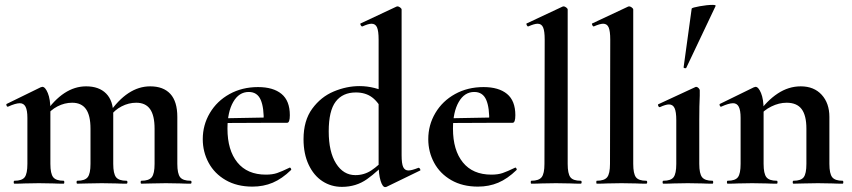

<svg xmlns="http://www.w3.org/2000/svg" viewBox="-20 -751 3482 785"><path d="M558 -12Q589 -12 600.5 -26.5Q612 -41 612 -81V-225Q612 -279 593.5 -305Q575 -331 537 -331Q506 -331 477 -316Q448 -301 430 -275L425 -287Q501 -398 594 -398Q648 -398 676.5 -367Q705 -336 705 -273V-81Q705 -41 716.5 -26.5Q728 -12 759 -12Q763 -12 763 -6Q763 0 759 0Q733 0 718 -1L658 -2L600 -1Q584 0 558 0Q555 0 555 -6Q555 -12 558 -12ZM296 -12Q327 -12 338.5 -26.5Q350 -41 350 -81V-225Q350 -279 331.5 -305Q313 -331 275 -331Q244 -331 215 -316Q186 -301 168 -275L163 -287Q239 -398 332 -398Q385 -398 414 -368.5Q443 -339 443 -284V-81Q443 -41 454.5 -26.5Q466 -12 497 -12Q501 -12 501 -6Q501 0 497 0Q471 0 456 -1L396 -2L338 -1Q322 0 296 0Q293 0 293 -6Q293 -12 296 -12ZM39 -12Q70 -12 81 -26.5Q92 -41 92 -81V-269Q92 -300 84.5 -314.5Q77 -329 61 -329Q44 -329 13 -315H11Q8 -315 6.5 -320Q5 -325 7 -326L146 -394Q152 -396 153 -396Q165 -396 175.5 -370.5Q186 -345 186 -303V-81Q186 -41 197.5 -26.5Q209 -12 240 -12Q243 -12 243 -6Q243 0 240 0Q214 0 199 -1L139 -2L80 -1Q65 0 39 0Q36 0 36 -6Q36 -12 39 -12Z M809 -182Q809 -240 838 -289Q867 -338 918.5 -366.5Q970 -395 1035 -395Q1097 -395 1131 -367Q1165 -339 1165 -280Q1165 -249 1154 -249H1058Q1060 -310 1046 -342.5Q1032 -375 997 -375Q957 -375 933.5 -334Q910 -293 910 -225Q910 -137 950.5 -87Q991 -37 1067 -37Q1094 -37 1113 -43.5Q1132 -50 1163 -65L1165 -66Q1167 -66 1169.5 -62Q1172 -58 1170 -56Q1133 -20 1095 -4Q1057 12 1012 12Q949 12 903 -14.5Q857 -41 833 -85.5Q809 -130 809 -182ZM874 -267 1093 -271V-249L875 -248Z M1221 -182Q1221 -258 1256.5 -306.5Q1292 -355 1344.5 -377Q1397 -399 1450 -399Q1511 -399 1573 -368L1550 -287Q1529 -332 1502 -352.5Q1475 -373 1435 -373Q1381 -373 1352.5 -335.5Q1324 -298 1324 -214Q1324 -130 1354 -82.5Q1384 -35 1433 -35Q1469 -35 1498.5 -54.5Q1528 -74 1561 -110L1571 -101Q1525 -50 1480.5 -18.5Q1436 13 1378 13Q1334 13 1298.5 -10Q1263 -33 1242 -77.5Q1221 -122 1221 -182ZM1650 -54Q1663 -54 1691 -65H1692Q1695 -65 1697.5 -60Q1700 -55 1698 -54L1560 13L1555 14Q1544 14 1536 -12Q1528 -38 1528 -82V-589Q1528 -624 1521.5 -639Q1515 -654 1499 -654Q1486 -654 1462 -643H1461Q1457 -643 1454.5 -648.5Q1452 -654 1454 -655L1601 -724L1605 -725Q1610 -725 1616 -720.5Q1622 -716 1622 -712V-116Q1622 -82 1628.5 -68Q1635 -54 1650 -54Z M1731 -182Q1731 -240 1760 -289Q1789 -338 1840.5 -366.5Q1892 -395 1957 -395Q2019 -395 2053 -367Q2087 -339 2087 -280Q2087 -249 2076 -249H1980Q1982 -310 1968 -342.5Q1954 -375 1919 -375Q1879 -375 1855.5 -334Q1832 -293 1832 -225Q1832 -137 1872.5 -87Q1913 -37 1989 -37Q2016 -37 2035 -43.5Q2054 -50 2085 -65L2087 -66Q2089 -66 2091.5 -62Q2094 -58 2092 -56Q2055 -20 2017 -4Q1979 12 1934 12Q1871 12 1825 -14.5Q1779 -41 1755 -85.5Q1731 -130 1731 -182ZM1796 -267 2015 -271V-249L1797 -248Z M2152 -12Q2183 -12 2194.5 -26.5Q2206 -41 2206 -81L2207 -589Q2207 -624 2200.5 -639Q2194 -654 2178 -654Q2165 -654 2140 -643H2139Q2136 -643 2133.5 -648.5Q2131 -654 2133 -655L2280 -724L2284 -725Q2289 -725 2295 -720.5Q2301 -716 2301 -712V-81Q2301 -41 2312 -26.5Q2323 -12 2354 -12Q2358 -12 2358 -6Q2358 0 2354 0Q2329 0 2314 -1L2253 -2L2193 -1Q2178 0 2152 0Q2150 0 2150 -6Q2150 -12 2152 -12Z M2420 -12Q2451 -12 2462.5 -26.5Q2474 -41 2474 -81L2475 -589Q2475 -624 2468.5 -639Q2462 -654 2446 -654Q2433 -654 2408 -643H2407Q2404 -643 2401.5 -648.5Q2399 -654 2401 -655L2548 -724L2552 -725Q2557 -725 2563 -720.5Q2569 -716 2569 -712V-81Q2569 -41 2580 -26.5Q2591 -12 2622 -12Q2626 -12 2626 -6Q2626 0 2622 0Q2597 0 2582 -1L2521 -2L2461 -1Q2446 0 2420 0Q2418 0 2418 -6Q2418 -12 2420 -12Z M2692 -12Q2723 -12 2734 -26.5Q2745 -41 2745 -81V-260Q2745 -294 2738 -309Q2731 -324 2715 -324Q2702 -324 2678 -313H2677Q2673 -313 2671 -318.5Q2669 -324 2672 -325L2823 -395L2826 -396Q2831 -396 2836 -391Q2841 -386 2841 -382V-360Q2839 -320 2839 -262V-81Q2839 -41 2850.5 -26.5Q2862 -12 2893 -12Q2896 -12 2896 -6Q2896 0 2893 0Q2867 0 2852 -1L2792 -2L2733 -1Q2718 0 2692 0Q2689 0 2689 -6Q2689 -12 2692 -12ZM2782 -472Q2779 -472 2776.5 -473.5Q2774 -475 2775 -476L2808 -716Q2810 -720 2841 -725.5Q2872 -731 2893 -731Q2907 -731 2906 -727L2786 -474Q2786 -472 2782 -472Z M3224 -12Q3255 -12 3266 -26.5Q3277 -41 3277 -81V-225Q3277 -279 3257.5 -305Q3238 -331 3196 -331Q3165 -331 3133.5 -315.5Q3102 -300 3084 -275L3079 -287Q3115 -339 3159.5 -368.5Q3204 -398 3254 -398Q3308 -398 3339.5 -363.5Q3371 -329 3371 -273V-81Q3371 -41 3382.5 -26.5Q3394 -12 3425 -12Q3428 -12 3428 -6Q3428 0 3425 0Q3399 0 3384 -1L3324 -2L3266 -1Q3250 0 3224 0Q3221 0 3221 -6Q3221 -12 3224 -12ZM2955 -12Q2986 -12 2997 -26.5Q3008 -41 3008 -81V-269Q3008 -300 3000.5 -314.5Q2993 -329 2977 -329Q2960 -329 2929 -315H2927Q2924 -315 2922.5 -320Q2921 -325 2923 -326L3062 -394Q3068 -396 3069 -396Q3081 -396 3091.5 -370.5Q3102 -345 3102 -303V-81Q3102 -41 3113.5 -26.5Q3125 -12 3156 -12Q3159 -12 3159 -6Q3159 0 3156 0Q3130 0 3115 -1L3055 -2L2996 -1Q2981 0 2955 0Q2952 0 2952 -6Q2952 -12 2955 -12Z"/></svg>

Font: Cormorant Infant
Style: Bold
Weight: 700
Designer: Christian Thalmann (Catharsis Fonts)
Foundry: Catharsis Fonts
Version: Version 4.000